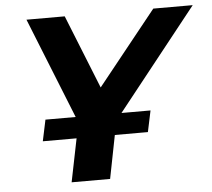

<svg xmlns="http://www.w3.org/2000/svg" viewBox="-51 -755 895 810"><g transform="rotate(-5 397.0 -350.0)"><path d="M794 -700H627L377 -388L252 -700H90L261 -273H133L114 -183H257L220 0H383L419 -183H559L578 -273H455Z"/></g></svg>

Font: AWKNG-Font
Style: Bold Italic
Weight: 700
Italic angle: -11.3°
Designer: Awakening Church
Foundry: Awakening Church
Version: Version 1.700;PS 001.700;hotconv 1.0.88;makeotf.lib2.5.64775